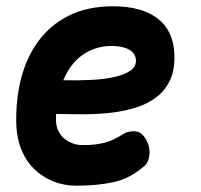

<svg xmlns="http://www.w3.org/2000/svg" viewBox="-20 -580 640 610"><path d="M440 -143Q457 -117 455 -91Q453 -65 439 -53Q394 -13 341.5 -1.5Q289 10 223 10Q183 10 148.5 -4Q114 -18 88.5 -43Q63 -68 48.5 -103Q34 -138 32 -180Q29 -259 46.5 -328.5Q64 -398 102 -449.5Q140 -501 199 -530.5Q258 -560 339 -560Q430 -560 480.5 -521.5Q531 -483 534 -408Q536 -360 521 -327Q506 -294 478.5 -272.5Q451 -251 414 -239Q377 -227 334.5 -222Q292 -217 246.5 -217Q201 -217 158 -218V-194Q159 -177 166 -163Q173 -149 184.5 -139.5Q196 -130 211 -124.5Q226 -119 242 -119Q265 -119 282 -121Q299 -123 314 -127Q329 -131 343 -138Q357 -145 373 -155Q385 -163 406 -163Q427 -163 440 -143ZM181 -325Q225 -324 267 -326Q309 -328 341.5 -335Q374 -342 393.5 -355Q413 -368 412 -389Q411 -400 405.5 -408.5Q400 -417 390 -422.5Q380 -428 366 -431Q352 -434 335 -434Q307 -434 283 -426Q259 -418 239.5 -403.5Q220 -389 205.5 -369Q191 -349 181 -325Z"/></svg>

Font: Maple Mono ExtraBold
Style: Italic
Weight: 800
Italic angle: -10°
Monospace: yes
Designer: subframe7536
Version: Version 7.200